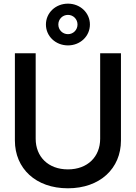

<svg xmlns="http://www.w3.org/2000/svg" viewBox="-20 -1019 744 1051"><path d="M351.6 11.7C527.8 11.7 642.1 -97.2 642.1 -250V-727.5H528.3V-259.3C528.3 -162.1 460.4 -91.8 351.6 -91.8C243.2 -91.8 175.3 -162.1 175.3 -259.3V-727.5H61.5V-250C61.5 -96.7 175.8 11.7 351.6 11.7ZM352.1 -770.5C419.4 -770.5 472.2 -820.8 472.2 -884.8C472.2 -948.7 419.4 -999 352.1 -999C284.2 -999 231.4 -948.7 231.4 -884.8C231.4 -820.8 284.2 -770.5 352.1 -770.5ZM352.1 -832C322.3 -832 299.3 -855.5 299.3 -884.8C299.3 -914.1 322.3 -937.5 352.1 -937.5C381.3 -937.5 404.3 -914.1 404.3 -884.8C404.3 -855.5 381.3 -832 352.1 -832Z"/></svg>

Font: Raveo Display Display Medium
Style: Regular
Weight: 500
Designer: Jakub Foglar, Rasmus Andersson (Inter)
Foundry: Jakubfoglar.com
Version: Version 1.100;Glyphs 3.2.3 (3260)